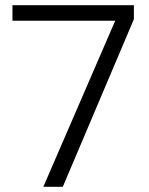

<svg xmlns="http://www.w3.org/2000/svg" viewBox="-20 -720 576 740"><path d="M147 0 424 -640H28V-700H496V-646L222 0Z"/></svg>

Font: DM Sans Light
Style: Regular
Weight: 300
Designer: Colophon Foundry, Jonny Pinhorn
Foundry: Colophon Foundry
Version: Version 4.004; ttfautohint (v1.8.4.7-5d5b)